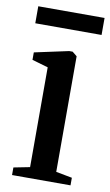

<svg xmlns="http://www.w3.org/2000/svg" viewBox="-81 -730 444 773"><g transform="rotate(10 141.0 -344.0)"><path d="M25.5 0V-31L91.5 -44V-452L26 -471V-501.5L165.5 -531.5H179.5L198.5 -516V-43.5L264.5 -31V0ZM282.5 -687.5V-618H11.5V-687.5Z"/></g></svg>

Font: Merriweather 96pt Medium
Style: Regular
Weight: 500
Version: Version 2.100